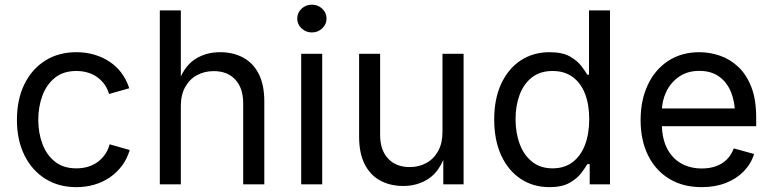

<svg xmlns="http://www.w3.org/2000/svg" viewBox="-20 -771 3231 803"><path d="M299.3 11.7Q225.1 11.7 169.2 -23.4Q113.3 -58.6 82 -122.1Q50.8 -185.5 50.8 -269.5Q50.8 -355 82 -418.7Q113.3 -482.4 169.2 -517.6Q225.1 -552.7 299.3 -552.7Q338.9 -552.7 374 -542.5Q409.2 -532.2 438.2 -512.9Q467.3 -493.7 488.3 -465.6Q509.3 -437.5 520.5 -401.9L436 -377.9Q430.2 -398.9 418 -416.5Q405.8 -434.1 388.4 -447Q371.1 -460 348.6 -467Q326.2 -474.1 299.3 -474.1Q244.6 -474.1 209.5 -445.6Q174.3 -417 157.2 -370.6Q140.1 -324.2 140.1 -269.5Q140.1 -215.8 157.2 -169.7Q174.3 -123.5 209.5 -95.2Q244.6 -66.9 299.3 -66.9Q326.7 -66.9 349.6 -74.2Q372.6 -81.5 390.4 -95Q408.2 -108.4 420.4 -127Q432.6 -145.5 438.5 -167.5L522.5 -143.6Q511.7 -106.9 490.5 -78.4Q469.2 -49.8 439.9 -29.5Q410.6 -9.3 375 1.2Q339.4 11.7 299.3 11.7Z M736.3 -327.1V0H648.4V-727.5H736.3V-413.6H721.2Q746.1 -489.3 792.2 -521Q838.4 -552.7 900.4 -552.7Q955.6 -552.7 997.3 -530Q1039.1 -507.3 1062.3 -461.7Q1085.4 -416 1085.4 -346.7V0H997.1V-339.4Q997.1 -402.3 964.1 -438Q931.2 -473.6 874 -473.6Q835 -473.6 803.7 -456.5Q772.5 -439.5 754.4 -406.7Q736.3 -374 736.3 -327.1Z M1239.7 0V-545.9H1327.6V0ZM1284.2 -635.3Q1259.3 -635.3 1241.2 -652.3Q1223.1 -669.4 1223.1 -693.4Q1223.1 -717.8 1241.2 -734.6Q1259.3 -751.5 1284.2 -751.5Q1309.6 -751.5 1327.6 -734.6Q1345.7 -717.8 1345.7 -693.4Q1345.7 -669.4 1327.6 -652.3Q1309.6 -635.3 1284.2 -635.3Z M1667 6.8Q1611.8 6.8 1570.1 -15.9Q1528.3 -38.6 1505.1 -84.5Q1481.9 -130.4 1481.9 -199.2V-545.9H1569.8V-206.5Q1569.8 -143.6 1603 -107.9Q1636.2 -72.3 1693.4 -72.3Q1732.4 -72.3 1763.4 -89.4Q1794.4 -106.4 1812.5 -139.4Q1830.6 -172.4 1830.6 -218.8V-545.9H1918.9V0H1834V-132.3H1845.7Q1820.3 -55.7 1773.7 -24.4Q1727.1 6.8 1667 6.8Z M2277.8 11.7Q2210 11.7 2157.7 -22.9Q2105.5 -57.6 2076.2 -121.1Q2046.9 -184.6 2046.9 -271.5Q2046.9 -357.9 2076.4 -421.1Q2106 -484.4 2158.2 -518.6Q2210.4 -552.7 2278.3 -552.7Q2331.5 -552.7 2362.8 -535.2Q2394 -517.6 2410.9 -495.4Q2427.7 -473.1 2436.5 -458.5H2443.4V-727.5H2531.2V0H2446.3V-84.5H2436.5Q2427.7 -69.3 2410.4 -46.6Q2393.1 -23.9 2361.6 -6.1Q2330.1 11.7 2277.8 11.7ZM2291 -66.9Q2340.8 -66.9 2375 -93Q2409.2 -119.1 2426.8 -165.5Q2444.3 -211.9 2444.3 -272.5Q2444.3 -333 2427 -378.2Q2409.7 -423.3 2375.5 -448.7Q2341.3 -474.1 2291 -474.1Q2239.3 -474.1 2204.8 -447.3Q2170.4 -420.4 2153.3 -374.8Q2136.2 -329.1 2136.2 -272.5Q2136.2 -215.3 2153.6 -168.7Q2170.9 -122.1 2205.6 -94.5Q2240.2 -66.9 2291 -66.9Z M2915 11.7Q2835.9 11.7 2778.6 -23.4Q2721.2 -58.6 2690.2 -121.6Q2659.2 -184.6 2659.2 -268.6Q2659.2 -352.5 2689.5 -416.5Q2719.7 -480.5 2775.1 -516.6Q2830.6 -552.7 2904.8 -552.7Q2948.2 -552.7 2990.5 -538.3Q3032.7 -523.9 3067.1 -491.9Q3101.6 -460 3122.1 -407.7Q3142.6 -355.5 3142.6 -279.8V-243.2H2718.8V-317.4H3095.2L3054.2 -290Q3054.2 -343.8 3037.4 -385.5Q3020.5 -427.2 2987.3 -450.9Q2954.1 -474.6 2904.8 -474.6Q2855.5 -474.6 2820.3 -450.4Q2785.2 -426.3 2766.6 -387.5Q2748 -348.6 2748 -304.2V-254.9Q2748 -194.3 2769 -152.1Q2790 -109.9 2827.9 -88.1Q2865.7 -66.4 2915.5 -66.4Q2947.8 -66.4 2974.1 -75.7Q3000.5 -85 3019.5 -103.8Q3038.6 -122.6 3048.8 -150.4L3133.8 -127Q3121.1 -85.9 3090.8 -54.7Q3060.5 -23.4 3015.9 -5.9Q2971.2 11.7 2915 11.7Z"/></svg>

Font: Adwaita Sans
Style: Regular
Weight: 400
Designer: Rasmus Andersson
Foundry: rsms
Version: Version 4.001;git-9221beed3